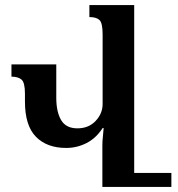

<svg xmlns="http://www.w3.org/2000/svg" viewBox="-20 -734 698 754"><path d="M331 -714H507V-55H653V0H382V-163Q382 -180 384 -197Q386 -214 387 -231H383Q357 -191 319.5 -172Q282 -153 240 -153Q164 -153 121 -197Q78 -241 78 -335V-366Q78 -410 64.5 -421.5Q51 -433 25 -433V-481H201V-350Q201 -295 220 -262.5Q239 -230 284 -230Q328 -230 355.5 -259Q383 -288 383 -326V-599Q383 -644 370.5 -655.5Q358 -667 331 -667Z"/></svg>

Font: Noto Serif Armenian ExtraCondensed
Style: Bold
Weight: 700
Width: 2
Designer: Monotype Design Team
Foundry: Monotype Imaging Inc.
Version: Version 2.008; ttfautohint (v1.8.4.7-5d5b)